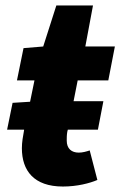

<svg xmlns="http://www.w3.org/2000/svg" viewBox="-20 -670 440 702"><path d="M210 12C262 12 308 0 336 -12L308 -120C296 -116 282 -112 268 -112C242 -112 224 -126 224 -156C224 -166 224 -176 226 -188L228 -196H338L358 -300H249L264 -376H376L400 -500H292L320 -650H186L138 -500L66 -494L42 -376H106L90 -298L26 -294L6 -196H68V-194C64 -172 60 -150 60 -128C60 -46 104 12 210 12Z"/></svg>

Font: Source Sans Pro Black
Style: Italic
Weight: 900
Italic angle: -11°
Designer: Paul D. Hunt
Foundry: Adobe Systems Incorporated
Version: Version 3.006;hotconv 1.0.111;makeotfexe 2.5.65597